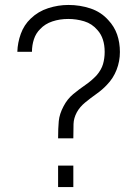

<svg xmlns="http://www.w3.org/2000/svg" viewBox="-20 -755 554 775"><path d="M214.5 -196.5Q214.5 -237 217.2 -266Q220 -295 236.5 -326Q251.5 -355 275.2 -374.8Q299 -394.5 324.2 -411.8Q349.5 -429 370 -451Q389 -473 395.8 -496.2Q402.5 -519.5 402.5 -545.5Q402.5 -573.5 395.2 -595.5Q388 -617.5 373.5 -633.5Q351.5 -659.5 320 -669Q288.5 -678.5 255.5 -678.5Q221 -678.5 191.2 -668.5Q161.5 -658.5 142.5 -638Q125 -621 117 -596.8Q109 -572.5 109 -546H50Q51 -582.5 64 -618.5Q77 -654.5 104 -680Q134 -709 174.5 -722Q215 -735 256 -735Q303 -735 345.5 -720.8Q388 -706.5 417 -674Q441.5 -648 452.8 -615.5Q464 -583 464 -545Q464 -507.5 450.5 -473Q437 -438.5 411.5 -412.5Q394 -393.5 370 -376.5Q346 -359.5 324 -341.5Q302 -323.5 290 -301.5Q277.5 -278 276.8 -254.5Q276 -231 276 -196.5ZM214.5 0V-86.5H276V0Z"/></svg>

Font: Manrope ExtraLight Light
Style: Regular
Weight: 300
Version: Version 4.504